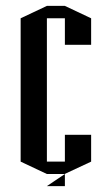

<svg xmlns="http://www.w3.org/2000/svg" viewBox="-20 -554 378 651"><path d="M289 -402H200V-492H139V-6H200V-97H289V-6L199 36H139L50 -6V-492L139 -534H200L289 -492ZM200 77H139L200 36Z"/></svg>

Font: Frankia
Style: Regular
Weight: 400
Version: Version 001.000